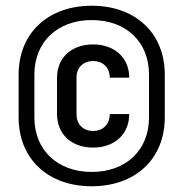

<svg xmlns="http://www.w3.org/2000/svg" viewBox="-20 -760 640 670"><path d="M300 -110C453 -110 555 -206 555 -350V-500C555 -644 453 -740 300 -740C147 -740 45 -644 45 -500V-350C45 -206 147 -110 300 -110ZM300 -160C181 -160 100 -236 100 -350V-500C100 -614 181 -690 300 -690C420 -690 500 -614 500 -500V-350C500 -236 420 -160 300 -160ZM305 -245C380 -245 431 -292 431 -362H363C363 -326 339 -303 305 -303C270 -303 247 -326 247 -362V-489C247 -524 270 -547 305 -547C339 -547 363 -524 363 -489H431C431 -558 380 -605 305 -605C229 -605 179 -558 179 -489V-362C179 -292 229 -245 305 -245Z"/></svg>

Font: JetBrains Mono Medium
Style: Regular
Weight: 436
Monospace: yes
Designer: Philipp Nurullin, Konstantin Bulenkov
Foundry: JetBrains
Version: Version 2.305